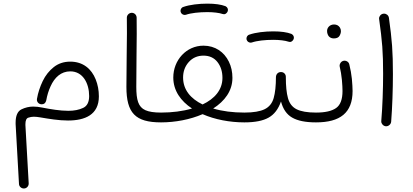

<svg xmlns="http://www.w3.org/2000/svg" viewBox="-20 -672 2284 1062"><path d="M368.7 -331.1C333 -331.1 302.7 -320.8 277.3 -300.8C252 -280.8 231.4 -254.9 216.3 -223.6C201.2 -191.9 190.4 -159.7 184.6 -126C184.1 -124 184.1 -122.1 184.1 -120.1C184.1 -108.4 193.8 -95.7 209.5 -95.2H211.4C224.1 -95.2 232.4 -102.5 235.8 -116.7C240.7 -144.5 248.5 -170.4 259.8 -194.8C281.7 -243.7 317.9 -277.3 368.7 -277.3C439 -277.3 473.1 -210.4 473.1 -140.6C473.1 -107.4 461.9 -85.4 439.9 -75.2C417.5 -64.5 390.1 -59.1 358.4 -59.1C311.5 -59.1 259.8 -67.9 212.9 -77.1C195.3 -80.6 179.2 -82.5 164.1 -82.5C141.1 -82.5 119.1 -77.1 98.1 -66.9C77.1 -56.2 66.4 -31.7 66.4 6.3V14.6L85 345.2C85.4 359.4 97.7 370.6 111.8 370.6C127.4 370.6 138.7 357.9 138.7 343.8V341.3L120.6 20.5V14.6C120.6 -5.4 126 -17.6 136.2 -21C146.5 -24.4 156.7 -26.4 167 -26.4C177.7 -26.4 189.9 -24.9 204.1 -22.5C250.5 -14.6 304.7 -5.4 356 -5.4C449.2 -5.4 526.9 -36.6 526.9 -138.7C526.9 -172.4 521 -203.6 509.3 -232.9C485.8 -291.5 439 -331.1 368.7 -331.1Z M679.2 -191.4C679.2 -46.9 728.5 4.9 870.6 4.9H871.1C886.2 4.9 897.9 -6.8 897.9 -22C897.9 -37.1 886.2 -49.3 871.1 -49.3H870.6C832.5 -49.3 803.7 -53.7 784.2 -62.5C744.6 -80.1 733.9 -119.6 733.9 -191.9C733.9 -312.5 736.3 -415 736.3 -484.9C736.3 -514.6 736.3 -544.9 735.8 -574.7C735.4 -589.8 723.1 -601.1 709.5 -601.1H708C692.9 -600.6 681.6 -587.9 681.6 -574.2V-572.8C682.1 -544.9 682.1 -517.1 682.1 -489.3C682.1 -415 679.2 -310.1 679.2 -191.4Z M844.2 -22C844.2 -6.8 856 4.9 871.1 4.9C949.2 4.9 1031.7 -10.7 1100.6 -40.5C1168.5 -10.7 1251 4.9 1331.5 4.9H1332C1347.2 4.9 1358.9 -6.8 1358.9 -22C1358.9 -37.1 1347.2 -49.3 1332 -49.3H1331.5C1267.6 -49.3 1210.4 -56.6 1159.2 -71.8C1223.1 -112.8 1265.6 -169.4 1265.6 -241.2C1265.6 -273.9 1259.3 -303.7 1246.1 -330.6C1219.7 -384.8 1169.9 -419.4 1105.5 -419.4C1010.7 -419.4 938.5 -339.4 938.5 -243.2C938.5 -170.9 979.5 -113.3 1042 -71.8C990.7 -56.6 931.6 -49.3 871.1 -49.3C856 -49.3 844.2 -37.1 844.2 -22ZM992.7 -243.2C992.7 -276.9 1003.4 -305.7 1024.4 -329.1C1045.4 -352.5 1072.8 -364.3 1105.5 -364.3C1138.2 -364.3 1164.1 -352.5 1182.6 -329.1C1201.2 -305.2 1210.4 -275.9 1210.4 -241.2C1210.4 -174.8 1167 -125.5 1100.6 -94.2C1034.7 -126 992.7 -175.3 992.7 -243.2ZM979.5 -605.5C982.9 -594.2 993.7 -589.4 1001.5 -589.4C1003.9 -589.4 1005.9 -589.8 1008.3 -590.3C1036.1 -600.1 1082 -605 1127 -605C1159.7 -605 1192.9 -601.1 1210.9 -594.7C1213.4 -593.8 1216.3 -593.3 1218.8 -593.3C1226.1 -593.3 1231.9 -597.2 1237.3 -605C1239.7 -608.9 1240.7 -612.8 1240.7 -616.7C1240.7 -621.1 1239.7 -631.3 1227.5 -637.7C1203.1 -647 1169.4 -651.9 1127 -651.9C1080.6 -651.9 1029.3 -646 994.6 -633.8C982.4 -630.4 978.5 -619.1 978.5 -611.8C978.5 -609.9 979 -607.9 979.5 -605.5Z M1304.7 -22C1304.7 -6.8 1316.9 4.9 1332 4.9C1390.1 4.9 1435.1 -3.9 1465.8 -21.5C1496.6 -38.6 1519.5 -68.4 1534.2 -110.8C1545.4 -68.4 1565.9 -38.6 1596.2 -21.5C1626.5 -3.9 1670.4 4.9 1727.5 4.9H1728C1743.2 4.9 1754.9 -6.8 1754.9 -22C1754.9 -37.1 1743.2 -49.3 1728 -49.3H1727.5C1679.7 -49.3 1644 -55.7 1620.1 -67.9C1596.2 -80.1 1580.6 -100.6 1572.8 -129.4C1564.9 -157.7 1561 -196.3 1561 -245.1V-247.6C1561 -260.7 1550.8 -272.9 1535.6 -273.4H1533.2C1520 -273.4 1507.8 -264.2 1506.3 -247.1C1506.3 -197.3 1502 -158.2 1493.7 -129.4C1485.4 -100.6 1468.8 -80.1 1443.8 -67.9C1418.9 -55.7 1381.3 -49.3 1332 -49.3C1316.9 -49.3 1304.7 -37.1 1304.7 -22ZM1344.2 -452.1C1347.7 -440.9 1358.4 -436 1366.2 -436C1368.7 -436 1370.6 -436.5 1373 -437C1400.9 -446.8 1446.8 -451.7 1491.7 -451.7C1524.4 -451.7 1557.6 -447.8 1575.7 -441.4C1578.1 -440.4 1581.1 -439.9 1583.5 -439.9C1590.8 -439.9 1596.7 -443.8 1602.1 -451.7C1604.5 -455.6 1605.5 -459.5 1605.5 -463.4C1605.5 -467.8 1604.5 -478 1592.3 -484.4C1567.9 -493.7 1534.2 -498.5 1491.7 -498.5C1445.3 -498.5 1394 -492.7 1359.4 -480.5C1347.2 -477.1 1343.3 -465.8 1343.3 -458.5C1343.3 -456.5 1343.8 -454.6 1344.2 -452.1Z M1701.2 -22C1701.2 -6.8 1712.9 4.9 1728 4.9C1861.3 4.9 1930.2 -47.9 1930.2 -168.5C1930.2 -185.5 1928.7 -208 1926.3 -235.8C1923.3 -263.2 1918.9 -289.1 1912.6 -313.5C1910.2 -328.6 1897.5 -336.4 1886.2 -336.4C1884.8 -336.4 1882.8 -336.4 1881.3 -335.9C1867.2 -333.5 1858.4 -320.3 1858.4 -309.1C1858.4 -307.6 1858.4 -305.7 1858.9 -304.2C1864.3 -281.2 1868.7 -256.8 1871.1 -230.5C1873.5 -204.1 1874.5 -183.6 1874.5 -168.5C1874.5 -122.6 1862.8 -91.3 1839.4 -74.7C1815.4 -57.6 1778.3 -49.3 1728 -49.3C1712.9 -49.3 1701.2 -37.1 1701.2 -22ZM1789.1 -501C1789.1 -494.6 1790 -488.8 1792 -483.4C1795.9 -471.2 1806.6 -459.5 1826.7 -459.5C1841.8 -459.5 1852.5 -464.4 1857.9 -473.6C1863.3 -482.9 1865.7 -491.7 1865.7 -500C1865.7 -507.3 1863.8 -513.7 1859.9 -520C1852.5 -531.2 1841.8 -536.6 1827.6 -536.6C1803.7 -536.6 1789.1 -518.6 1789.1 -501Z M2077.1 -565.9C2094.2 -443.4 2099.1 -385.7 2099.1 -263.7C2099.1 -182.1 2095.7 -81.5 2088.9 -2.4V0C2088.9 12.2 2099.6 24.9 2113.8 26.4H2116.2C2129.4 26.4 2142.1 15.6 2143.6 1.5C2149.9 -77.6 2153.3 -179.2 2153.3 -261.7C2153.3 -387.7 2148.4 -450.2 2131.3 -572.8C2129.4 -587.9 2116.2 -596.7 2104.5 -596.7C2103 -596.7 2102.1 -596.7 2100.6 -596.2C2086.4 -594.7 2076.7 -581.5 2076.7 -569.8C2076.7 -568.4 2076.7 -567.4 2077.1 -565.9Z"/></svg>

Font: Mikhak Light
Style: Regular
Weight: 300
Designer: Amin Abedi
Version: Version 3.2